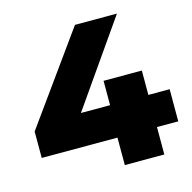

<svg xmlns="http://www.w3.org/2000/svg" viewBox="-103 -803 906 906"><g transform="rotate(-15 350.0 -350.0)"><path d="M27 -134V-263L341 -700H546L241 -263L147 -291H694V-134ZM397 0V-134L403 -291V-410H590V0Z"/></g></svg>

Font: MOST Montserrat ExtraBold
Style: Regular
Weight: 800
Designer: Julieta Ulanovsky
Foundry: Julieta Ulanovsky
Version: Version 8.000;March 11, 2024;FontCreator 15.0.0.2926 64-bit